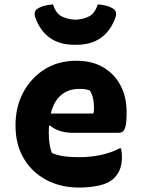

<svg xmlns="http://www.w3.org/2000/svg" viewBox="-20 -830 640 866"><path d="M324 -556Q395 -556 445.5 -526.5Q496 -497 523.5 -445Q551 -393 551 -325V-320Q551 -279 546 -260Q541 -241 533 -236Q525 -231 516 -231H308Q275 -231 248.5 -240Q222 -249 206 -264L201 -262Q200 -249 200 -234V-231Q200 -203 203.5 -180.5Q207 -158 214 -140Q237 -130 266.5 -125.5Q296 -121 339 -121Q386 -121 432.5 -130.5Q479 -140 520 -161H526Q528 -151 529 -141.5Q530 -132 530 -123Q530 -89 521 -66.5Q512 -44 495 -27Q471 -3 428 6.5Q385 16 338 16Q253 16 188 -19Q123 -54 86.5 -116.5Q50 -179 50 -263V-266Q50 -348 85 -413.5Q120 -479 181.5 -517.5Q243 -556 324 -556ZM336 -429Q289 -429 256 -401.5Q223 -374 209 -318H401Q403 -324 403.5 -331.5Q404 -339 404 -344Q404 -364 400 -384.5Q396 -405 385 -422Q374 -426 364.5 -427.5Q355 -429 336 -429ZM320 -741Q357 -743 382.5 -756.5Q408 -770 421 -810Q440 -809 458 -804.5Q476 -800 492 -790Q501 -784 503 -773.5Q505 -763 501 -752Q457 -628 324 -628H316Q183 -628 139 -752Q135 -763 137 -773.5Q139 -784 148 -790Q164 -800 182 -804.5Q200 -809 219 -810Q232 -770 257.5 -756.5Q283 -743 320 -741Z"/></svg>

Font: Recursive Mn Csl St XBd
Style: Regular
Weight: 800
Monospace: yes
Version: Version 1.079;hotconv 1.0.112;makeotfexe 2.5.65598; ttfautoh